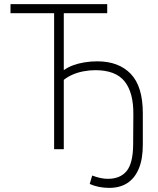

<svg xmlns="http://www.w3.org/2000/svg" viewBox="-20 -725 769 933"><path d="M511 188Q484 188 460 183Q436 178 416 169L428 128Q449 136 468 140Q487 144 504 144Q564 144 595 106.5Q626 69 627 -20L628 -169Q629 -275 585.5 -329.5Q542 -384 443 -384Q415 -384 386 -378.5Q357 -373 333 -362.5Q309 -352 290 -337V0H243V-661H31V-705H501V-661H290V-384Q309 -398 334.5 -407.5Q360 -417 390.5 -422Q421 -427 452 -427Q557 -427 615.5 -366Q674 -305 674 -175V-22Q674 48 654.5 94.5Q635 141 599 164.5Q563 188 511 188Z"/></svg>

Font: Nunito Sans 7pt Condensed ExtraLight
Style: Regular
Weight: 250
Width: 3
Designer: Vernon Adams
Foundry: Vernon Adams
Version: Version 3.101;gftools[0.9.27]